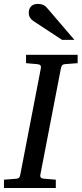

<svg xmlns="http://www.w3.org/2000/svg" viewBox="-35 -947 411 967"><path d="M292 -624Q282.2 -623 278.3 -618.4Q274.4 -613.8 272 -604L168 -65.9Q166.5 -58.6 170.4 -53.2Q174.3 -47.9 188 -46.9L246.1 -42V0H-15.1V-42L47.9 -46.9Q57.1 -47.9 61.3 -52.5Q65.4 -57.1 66.9 -65.9L170.9 -604Q172.4 -612.3 168.5 -617.7Q164.6 -623 151.9 -624L96.2 -628.9V-670.9H356V-628.9ZM277.8 -746.1 132.8 -841.3Q122.6 -848.1 116.2 -858.2Q109.9 -868.2 109.9 -883.3Q109.9 -890.6 112.1 -898.4Q114.3 -906.2 119.4 -912.6Q124.5 -918.9 133.1 -923.1Q141.6 -927.2 154.8 -927.2Q165.5 -927.2 173.1 -925.3Q180.7 -923.3 186.5 -920.2Q192.4 -917 197 -912.4Q201.7 -907.7 206.1 -902.3L339.8 -746.1Z"/></svg>

Font: Charis SIL Viet
Style: Italic
Weight: 400
Italic angle: -11°
Foundry: SIL International
Version: Version 5.000